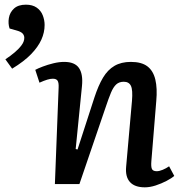

<svg xmlns="http://www.w3.org/2000/svg" viewBox="-20 -788 777 822"><path d="M726 -35Q715 -25 693 -13.5Q671 -2 646.5 6Q622 14 600 14Q557 14 536.5 -8.5Q516 -31 520 -74L545 -356Q549 -403 540.5 -420.5Q532 -438 510 -438Q490 -438 477.5 -426.5Q465 -415 455 -391Q445 -367 432 -328L320 0H215L231 -413Q232 -434 226.5 -442.5Q221 -451 206 -451Q196 -451 182.5 -447Q169 -443 149 -434L131 -489Q142 -495 163 -503Q184 -511 208.5 -517Q233 -523 255 -523Q300 -523 318 -497Q336 -471 331 -420L304 -150L312 -148L384 -370Q401 -422 421 -455.5Q441 -489 470 -506Q499 -523 540 -523Q586 -523 611 -504Q636 -485 645 -447.5Q654 -410 649 -355L628 -98Q626 -74 630.5 -64.5Q635 -55 651 -55Q662 -55 676.5 -61Q691 -67 704 -76ZM32 -494 3 -534Q24 -548 42 -563Q60 -578 72 -594Q84 -610 84 -626Q84 -635 78.5 -642.5Q73 -650 59 -655L21 -666Q14 -687 18 -711Q22 -735 40 -751.5Q58 -768 91 -768Q119 -768 137 -755.5Q155 -743 163 -722.5Q171 -702 171 -681Q171 -649 157 -618Q143 -587 113 -556Q83 -525 32 -494Z"/></svg>

Font: Literata Medium
Style: Italic
Weight: 500
Italic angle: -2°
Designer: Latin by Veronika Burian and Jose Scaglione. Greek by Irene Vlachou. Cyrillic by Vera Evstafieva
Foundry: TypeTogether
Version: Version 3.103;gftools[0.9.29]